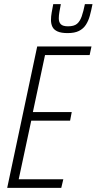

<svg xmlns="http://www.w3.org/2000/svg" viewBox="-20 -914 470 934"><path d="M15 0 161 -688H425L416 -646H199L140 -369H329L321 -327H132L71 -42H288L278 0ZM309 -753Q278 -753 260 -761Q242 -769 235 -783.5Q228 -798 228 -817Q228 -834 231.5 -853.5Q235 -873 239 -894H276Q272 -873 269 -856Q266 -839 266 -825Q266 -806 276 -796Q286 -786 311 -786Q340 -786 354.5 -798Q369 -810 377.5 -834.5Q386 -859 393 -894H430Q424 -863 417 -837.5Q410 -812 397.5 -793Q385 -774 364 -763.5Q343 -753 309 -753Z"/></svg>

Font: Saira Condensed ExtraLight
Style: Italic
Weight: 250
Width: 3
Italic angle: -12°
Designer: Hector Gatti with collaboration of the Omnibus-Type team
Foundry: Omnibus-Type
Version: Version 1.101